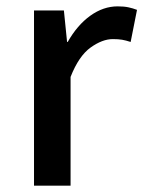

<svg xmlns="http://www.w3.org/2000/svg" viewBox="-20 -584 451 604"><path d="M87 0V-551H181L191 -452H193Q223 -505 264 -534.5Q305 -564 350 -564Q370 -564 384 -561Q398 -558 411 -553L391 -452Q376 -457 364 -459Q352 -461 335 -461Q302 -461 265 -434.5Q228 -408 202 -342V0Z"/></svg>

Font: Noto Sans JP Thin Medium
Style: Regular
Weight: 500
Version: Version 2.004-H2;hotconv 1.0.118;makeotfexe 2.5.65603